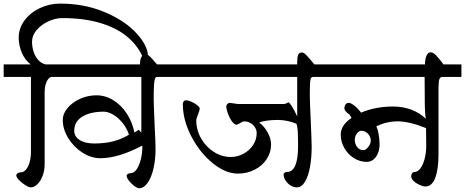

<svg xmlns="http://www.w3.org/2000/svg" viewBox="-30 -971 2555 1055"><path d="M138.7 -617.2Q107.9 -640.1 90.3 -680.4Q72.8 -720.7 72.8 -764.2Q72.8 -815.9 104.7 -858.9Q136.7 -901.9 189.2 -926.5Q241.7 -951.2 300.3 -951.2Q428.7 -951.2 535.4 -908.4Q642.1 -865.7 707 -801.5Q772 -737.3 782.2 -676.8Q782.2 -662.1 780.8 -654.5Q779.3 -647 777.3 -647Q769.5 -647 762.5 -650.9Q755.4 -654.8 752.4 -661.6Q723.6 -725.1 665.5 -772.2Q607.4 -819.3 518.3 -845.5Q429.2 -871.6 311.5 -871.6Q274.9 -871.6 236.1 -853.8Q197.3 -835.9 171.6 -806.2Q146 -776.4 146 -742.2Q146 -713.4 154.8 -686.5Q163.6 -659.7 180.4 -641.1Q197.3 -622.6 219.7 -617.2H331.1V-548.3H254.4Q244.6 -548.3 235.6 -537.4Q226.6 -526.4 220.9 -507.6Q215.3 -488.8 215.3 -466.3V-69.3Q215.3 -35.2 204.3 -5.6Q193.4 23.9 175.5 41.3Q157.7 58.6 138.2 58.6Q127.9 58.6 108.9 46.4Q89.8 34.2 74.7 18.6Q59.6 2.9 59.6 -6.8Q59.6 -14.2 66.9 -19Q74.2 -23.9 82.5 -23.9Q100.1 -23.9 113 -39.3Q126 -54.7 133.1 -80.8Q140.1 -106.9 140.1 -138.2V-548.3H-9.8V-617.2Z M739.3 -617.2Q739.3 -645 747.3 -658.7Q755.4 -672.4 773.4 -672.4Q781.2 -672.4 791.3 -663.1Q801.3 -653.8 819.8 -631.8Q823.7 -627 832.5 -617.2H936V-548.3H831.1Q825.7 -548.3 822 -539.8Q818.4 -531.2 816.4 -504.6Q814.5 -478 814.5 -426.8Q814.5 -402.3 819.3 -290Q824.7 -186 824.7 -151.9Q824.7 -93.8 813.2 -44.4Q801.8 4.9 780.8 34.2Q759.8 63.5 733.4 63.5Q725.1 63.5 708.5 51.3Q691.9 39.1 679 22.7Q666 6.3 666 -5.9Q666 -11.7 673.1 -15.6Q680.2 -19.5 688 -19.5Q706.5 -19.5 721.2 -41Q735.8 -62.5 744.1 -96.9Q752.4 -131.3 752.4 -169.4H748.5Q619.6 -101.6 521 -101.6Q471.2 -101.6 423.3 -132.1Q375.5 -162.6 345.2 -211.7Q314.9 -260.7 314.9 -312Q314.9 -346.2 341.1 -377.4Q367.2 -408.7 409.9 -428Q452.6 -447.3 500 -447.3Q549.3 -447.3 593 -420.2Q636.7 -393.1 667 -346.4Q697.3 -299.8 708.5 -242.7L732.4 -257.8L746.6 -242.7V-548.3H255.4V-617.2ZM540 -357.4Q467.3 -357.4 422.6 -330.3Q377.9 -303.2 377.9 -252.4Q377.9 -220.7 407.5 -201.7Q437 -182.6 487.8 -182.6Q546.9 -182.6 593.3 -194.8Q639.6 -207 678.7 -231Q666 -268.6 642.1 -297.4Q618.2 -326.2 590.8 -341.8Q563.5 -357.4 540 -357.4Z M1795.4 -617.2V-548.3H1692.4Q1683.1 -548.3 1679.2 -542.5Q1675.3 -536.6 1673.8 -516.4Q1672.4 -496.1 1672.4 -447.3Q1672.4 -410.6 1677.7 -302.2Q1682.6 -188 1682.6 -164.6Q1682.6 -104.5 1673.3 -53.5Q1664.1 -2.4 1645.5 28.1Q1627 58.6 1600.6 58.6Q1583.5 58.6 1566.7 48.1Q1549.8 37.6 1539.1 21Q1528.3 4.4 1528.3 -12.2Q1528.3 -17.6 1533.4 -21.7Q1538.6 -25.9 1546.4 -25.9Q1607.9 -25.9 1607.9 -169.4Q1607.9 -224.1 1606 -251.5Q1604 -278.8 1598.6 -291Q1576.7 -300.8 1549.3 -306.4Q1522 -312 1496.6 -312Q1463.9 -312 1437 -308.1Q1410.2 -304.2 1394 -297.9Q1422.4 -276.9 1440.9 -242.7Q1459.5 -208.5 1459.5 -177.7Q1459.5 -132.8 1434.8 -95.9Q1410.2 -59.1 1368.4 -38.1Q1326.7 -17.1 1277.3 -17.1Q1209 -17.1 1138.2 -75Q1067.4 -132.8 1021 -222.2Q974.6 -311.5 974.6 -399.4Q974.6 -407.7 979.2 -413.8Q983.9 -419.9 991.7 -419.9Q1003.9 -419.9 1022.2 -411.9Q1040.5 -403.8 1054 -392.8Q1067.4 -381.8 1067.4 -374.5Q1067.4 -369.6 1064.2 -359.6Q1061 -349.6 1057.1 -339.8Q1048.3 -316.4 1048.3 -312Q1048.3 -257.3 1075 -210.4Q1101.6 -163.6 1145.5 -136Q1189.5 -108.4 1238.3 -108.4Q1274.9 -108.4 1307.9 -126.2Q1340.8 -144 1360.6 -174.1Q1380.4 -204.1 1380.4 -238.8Q1380.4 -256.8 1370.8 -271.7Q1361.3 -286.6 1345.5 -295.4Q1329.6 -304.2 1312 -304.2Q1307.1 -304.2 1301 -301.3Q1294.9 -298.3 1285.6 -292.5Q1272.9 -285.6 1271 -285.6Q1257.8 -285.6 1244.4 -304.2Q1231 -322.8 1222.2 -347.2Q1213.4 -371.6 1213.4 -385.7Q1213.4 -394 1219.7 -399.9Q1226.1 -405.8 1231.9 -405.8Q1240.7 -404.8 1255.6 -402.6Q1270.5 -400.4 1277.3 -399.4H1527.3Q1533.7 -399.4 1541.5 -402.1Q1549.3 -404.8 1554.2 -409.7Q1563 -404.3 1574.7 -385.7Q1586.4 -367.2 1603 -331.1V-548.3H915V-617.2H1603V-628.9Q1603 -657.7 1608.4 -670.2Q1613.8 -682.6 1629.9 -682.6Q1638.7 -682.6 1651.6 -669.7Q1664.6 -656.7 1688 -628.4L1697.3 -617.2Z M2305.2 -617.2Q2305.2 -646.5 2313.5 -665Q2321.8 -683.6 2336.4 -683.6Q2350.1 -683.6 2366.9 -666Q2383.8 -648.4 2406.7 -617.2H2505.4V-548.3H2399.4Q2389.2 -548.3 2384.3 -535.9Q2379.4 -523.4 2379.4 -485.4V-121.1Q2379.4 -41.5 2361.6 6.1Q2343.8 53.7 2307.1 53.7Q2294.9 53.7 2276.1 45.4Q2257.3 37.1 2243.4 24.2Q2229.5 11.2 2229.5 -2Q2229.5 -12.7 2234.6 -19.3Q2239.7 -25.9 2247.6 -25.9Q2265.1 -25.9 2280 -45.9Q2294.9 -65.9 2303.5 -99.1Q2312 -132.3 2312 -169.4L2311.5 -223.6Q2311 -238.3 2311 -267.1Q2219.2 -304.2 2155.3 -304.2Q2093.8 -304.2 2038.6 -276.9H2038.1Q2045.4 -261.2 2050.5 -233.4Q2055.7 -205.6 2055.7 -177.7Q2055.7 -151.4 2046.9 -129.4Q2038.1 -107.4 2022 -94.5Q2005.9 -81.5 1984.9 -81.5Q1947.8 -81.5 1914.8 -102.1Q1881.8 -122.6 1862.1 -157.2Q1842.3 -191.9 1842.3 -231Q1842.3 -283.7 1901.4 -322.8H1901.9L1889.2 -342.8Q1876.5 -350.1 1869.4 -359.6Q1862.3 -369.1 1862.3 -374.5Q1862.3 -388.2 1868.7 -397Q1875 -405.8 1885.7 -405.8Q1897.5 -405.8 1916.3 -391.4Q1935.1 -377 1953.6 -352.5H1955.1Q2033.7 -385.7 2130.4 -385.7Q2184.6 -385.7 2230.7 -368.2Q2276.9 -350.6 2310.1 -318.4Q2305.2 -341.8 2304.2 -390.4Q2303.2 -439 2303.2 -548.3H1775.9V-617.2ZM1954.6 -252.4Q1946.8 -252.4 1938.5 -245.6Q1930.2 -238.8 1924.8 -227.5Q1919.4 -216.3 1919.4 -204.1Q1919.4 -179.7 1932.6 -162.8Q1945.8 -146 1966.8 -146Q1975.6 -146 1985.1 -154.3Q1994.6 -162.6 2001 -174.8Q2007.3 -187 2007.3 -198.2Q2007.3 -211.9 2000.2 -224.6Q1993.2 -237.3 1981 -244.9Q1968.8 -252.4 1954.6 -252.4Z"/></svg>

Font: Dekko
Style: Regular
Weight: 400
Designer: Multiple
Foundry: Sorkin Type
Version: Version 2.001